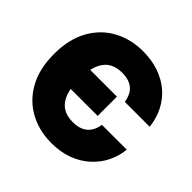

<svg xmlns="http://www.w3.org/2000/svg" viewBox="-185 -917 1107 1107"><g transform="rotate(45 368.5 -363.5)"><path d="M378.4 10.7Q278.8 10.7 199 -32.5Q119.1 -75.7 72.5 -159.2Q25.9 -242.7 25.9 -363.3Q25.9 -484.9 72.8 -568.6Q119.6 -652.3 199.7 -695.3Q279.8 -738.3 378.4 -738.3Q447.3 -738.3 505.4 -718.8Q563.5 -699.2 607.2 -662.8Q650.9 -626.5 678.2 -574.2Q705.6 -522 712.9 -457H510.3Q505.4 -484.9 495.4 -505.1Q485.4 -525.4 469.2 -538.8Q453.1 -552.2 430.7 -558.8Q408.2 -565.4 379.4 -565.4Q329.6 -565.4 296.1 -542.7Q262.7 -520 246.6 -475.1Q230.5 -430.2 230.5 -363.3Q230.5 -294.9 246.8 -250.5Q263.2 -206.1 296.4 -184.1Q329.6 -162.1 378.9 -162.1Q407.7 -162.1 429.9 -168.7Q452.1 -175.3 468.5 -188.7Q484.9 -202.1 495.4 -222.2Q505.9 -242.2 510.3 -270H712.9Q707 -213.4 682.1 -162.8Q657.2 -112.3 614.3 -73.2Q571.3 -34.2 512 -11.7Q452.6 10.7 378.4 10.7ZM203.1 -289.1V-446.3H456.5V-289.1Z"/></g></svg>

Font: Inter 24pt Black
Style: Regular
Weight: 900
Designer: Rasmus Andersson
Foundry: rsms
Version: Version 4.001;git-66647c0bb